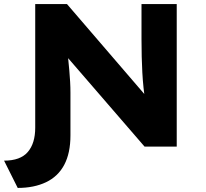

<svg xmlns="http://www.w3.org/2000/svg" viewBox="-55 -720 1010 943"><path d="M32 203 -35 69Q45 69 81.5 26.5Q118 -16 118 -93V-700H274L697 -208L660 -205Q654 -250 650 -288.5Q646 -327 644 -364.5Q642 -402 641 -441.5Q640 -481 640 -527V-700H813V0H655L216 -508L271 -509Q276 -469 279.5 -435.5Q283 -402 285.5 -373Q288 -344 289.5 -317.5Q291 -291 291 -264.5Q291 -238 291 -207V-55Q291 32 260.5 89.5Q230 147 171 175Q112 203 32 203Z"/></svg>

Font: Lexend Exa
Style: Bold
Weight: 700
Designer: Bonnie Shaver-Troup, Thomas Jockin
Foundry: Lexend
Version: Version 1.007